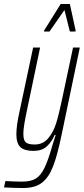

<svg xmlns="http://www.w3.org/2000/svg" viewBox="-66 -748 420 962"><path d="M-46 191 -39 159Q6 162 44 162Q87 162 112 147.5Q137 133 156 95Q175 57 197 -21L213 -72H208Q193 -37 168.5 -14.5Q144 8 102 8Q56 8 36 -11Q16 -30 16 -75Q16 -119 32 -190L100 -510H135L69 -195Q61 -158 56 -127.5Q51 -97 51 -78Q51 -45 63.5 -34.5Q76 -24 108 -24Q149 -24 175 -54.5Q201 -85 215 -129.5Q229 -174 244 -246L300 -510H334L244 -79Q222 29 200 85.5Q178 142 143.5 168Q109 194 51 194Q6 194 -46 191ZM154 -590 155 -595 238 -728H284L313 -595L312 -590H284L257 -698L182 -590Z"/></svg>

Font: Saira Ultra Condensed Thin
Style: Italic
Weight: 100
Width: 1
Italic angle: -12°
Designer: Hector Gatti with collaboration of the Omnibus-Type team
Foundry: Omnibus-Type
Version: Version 1.001; ttfautohint (v1.8)